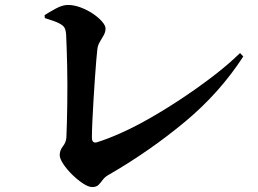

<svg xmlns="http://www.w3.org/2000/svg" viewBox="-20 -741 1040 775"><path d="M352 14Q337 14 315 -0.5Q293 -15 271.5 -36Q250 -57 235.5 -79Q221 -101 221 -115Q221 -134 234 -150.5Q247 -167 248 -187Q249 -211 250 -245Q251 -279 251.5 -319Q252 -359 252 -400.5Q252 -442 251 -480Q250 -518 249 -549Q248 -580 247 -599Q246 -618 241 -628Q236 -638 218.5 -647Q201 -656 161 -668L160 -680Q179 -692 205.5 -706.5Q232 -721 254 -721Q279 -721 305.5 -711Q332 -701 354.5 -686Q377 -671 391.5 -654.5Q406 -638 406 -626Q406 -612 398.5 -598.5Q391 -585 383 -572Q375 -559 373 -543Q371 -528 368.5 -496Q366 -464 363 -423Q360 -382 357.5 -338Q355 -294 353 -254Q351 -214 351 -185Q351 -163 369 -166Q412 -179 469 -204.5Q526 -230 589.5 -266.5Q653 -303 717.5 -346Q782 -389 842 -435Q902 -481 949 -527L962 -513Q866 -365 725.5 -248.5Q585 -132 425 -39Q404 -28 395 -15.5Q386 -3 377.5 5.5Q369 14 352 14Z"/></svg>

Font: Noto Serif JP ExtraBold
Style: Regular
Weight: 800
Designer: Ryoko NISHIZUKA 西塚涼子 (kana & ideographs); Frank Grießhammer (Latin, Greek & Cyrillic); Wenlong ZHANG 张文龙 (bopomofo); San
Foundry: Adobe
Version: Version 2.003-H1;hotconv 1.1.1;makeotfexe 2.6.0